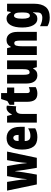

<svg xmlns="http://www.w3.org/2000/svg" viewBox="1292 -1996 944 3569"><g transform="rotate(-90 1764.5 -212.0)"><path d="M389 -244Q383 -281 378 -324Q373 -367 369 -402H365Q360 -362 355 -318.5Q350 -275 345 -245L303 0H120L5 -553H167L195 -380Q203 -339 208 -287.5Q213 -236 215 -188H219Q222 -227 227.5 -271.5Q233 -316 243 -369L275 -553H462L493 -366Q501 -312 507.5 -265.5Q514 -219 516 -188H520Q523 -235 528.5 -285Q534 -335 542 -380L572 -553H731L615 0H429Z M982 -562Q1081 -562 1136 -497Q1191 -432 1191 -310V-225H927Q927 -170 950 -144.5Q973 -119 1021 -119Q1059 -119 1092 -129Q1125 -139 1163 -162V-30Q1127 -9 1086 0.5Q1045 10 997 10Q877 10 822.5 -63Q768 -136 768 -274Q768 -413 822 -487.5Q876 -562 982 -562ZM986 -437Q961 -437 944 -415Q927 -393 927 -339H1041Q1041 -392 1026 -414.5Q1011 -437 986 -437Z M1540 -563Q1550 -563 1560 -562Q1570 -561 1585 -557L1572 -383Q1553 -389 1522 -389Q1474 -389 1452.5 -360.5Q1431 -332 1431 -278V0H1269V-553H1393L1416 -465H1424Q1434 -488 1450.5 -510.5Q1467 -533 1490 -548Q1513 -563 1540 -563Z M1858 -130Q1873 -130 1891 -135Q1909 -140 1929 -149V-21Q1902 -6 1872.5 2Q1843 10 1809 10Q1727 10 1691.5 -37.5Q1656 -85 1656 -182V-420H1600V-506L1670 -548L1708 -664H1818V-553H1922V-420H1818V-184Q1818 -130 1858 -130Z M2426 -553V0H2300L2281 -68H2273Q2254 -29 2223.5 -9.5Q2193 10 2149 10Q2076 10 2036 -43Q1996 -96 1996 -193V-553H2158V-246Q2158 -191 2167.5 -162.5Q2177 -134 2201 -134Q2230 -134 2243.5 -152Q2257 -170 2260.5 -203Q2264 -236 2264 -280V-553Z M2804 -563Q2876 -563 2916 -510Q2956 -457 2956 -360V0H2794V-308Q2794 -363 2785 -391Q2776 -419 2746 -419Q2712 -419 2700 -383Q2688 -347 2688 -253V0H2526V-553H2653L2671 -485H2680Q2718 -563 2804 -563Z M3202 -563Q3241 -563 3267.5 -546Q3294 -529 3317 -484H3326L3339 -553H3479V-49Q3479 90 3418.5 165Q3358 240 3224 240Q3175 240 3135.5 229.5Q3096 219 3061 198V59Q3105 82 3143.5 92Q3182 102 3219 102Q3263 102 3290 81.5Q3317 61 3317 11V5Q3317 -12 3318.5 -34Q3320 -56 3322 -71H3317Q3295 -28 3267.5 -9Q3240 10 3197 10Q3123 10 3080 -66Q3037 -142 3037 -272Q3037 -408 3080.5 -485.5Q3124 -563 3202 -563ZM3255 -424Q3230 -424 3215.5 -386.5Q3201 -349 3201 -270Q3201 -129 3256 -129Q3288 -129 3302.5 -159.5Q3317 -190 3317 -256V-285Q3317 -359 3302.5 -391.5Q3288 -424 3255 -424Z"/></g></svg>

Font: Noto Sans Sinhala UI ExtraCondensed Black
Style: Regular
Weight: 900
Width: 2
Designer: Jelle Bosma - Monotype Design Team
Foundry: Monotype Imaging Inc.
Version: Version 2.006; ttfautohint (v1.8.4.7-5d5b)